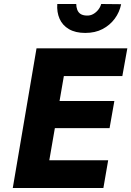

<svg xmlns="http://www.w3.org/2000/svg" viewBox="-20 -942 658 962"><path d="M152 0H498L522 -139H176ZM248 -561H593L618 -700H273ZM203 -300H529L553 -436H227ZM163 -700 44 0H203L324 -700ZM267 -922Q264 -881 278.5 -848Q293 -815 325.5 -796Q358 -777 407 -777Q457 -777 494 -796.5Q531 -816 555 -848.5Q579 -881 587 -921L487 -922Q483 -907 472.5 -893.5Q462 -880 447 -871.5Q432 -863 413 -864Q394 -865 383 -872.5Q372 -880 367 -893.5Q362 -907 362 -922Z"/></svg>

Font: Jost
Style: Bold Italic
Weight: 700
Italic angle: -5°
Version: Version 3.710